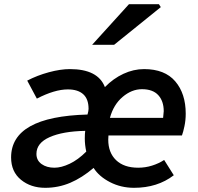

<svg xmlns="http://www.w3.org/2000/svg" viewBox="-20 -884 946 917"><path d="M33 -132Q33 -327 398 -337Q403 -355 403 -364Q403 -411 377.5 -434Q352 -457 304 -457Q241 -457 156 -413L110 -499Q158 -524 213.5 -539Q269 -554 314 -554Q448 -554 481 -468Q521 -509 569.5 -531.5Q618 -554 668 -554Q767 -554 817 -495.5Q867 -437 867 -341Q867 -310 861 -281.5Q855 -253 849 -237H498Q497 -230 497 -217Q497 -155 534.5 -119Q572 -83 640 -83Q674 -83 706 -93Q738 -103 764 -120L810 -47Q732 13 620 13Q558 13 505.5 -14Q453 -41 427 -82Q372 -35 315.5 -11Q259 13 196 13Q127 13 80 -25.5Q33 -64 33 -132ZM392 -160Q385 -192 385 -223Q385 -246 387 -259Q280 -257 217 -229Q154 -201 154 -149Q154 -118 178.5 -100.5Q203 -83 240 -83Q273 -83 313 -102Q353 -121 392 -160ZM762 -353Q762 -401 736 -429.5Q710 -458 658 -458Q609 -458 565.5 -421Q522 -384 505 -321H759Q762 -348 762 -353ZM596 -864H739L748 -850L525 -670H420Z"/></svg>

Font: Nebula Sans Semibold
Style: Regular
Weight: 600
Italic angle: -9°
Designer: Paul D. Hunt for Adobe (as Source Sans)
Foundry: Nebula Entertainment & Broadcasting LLC
Version: Version 1.010